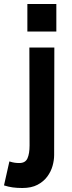

<svg xmlns="http://www.w3.org/2000/svg" viewBox="-25 -708 358 961"><path d="M112 -688H257V-550H112ZM247 -470 246 68Q246 94 238 122.5Q230 151 211.5 176Q193 201 162.5 217Q132 233 87 233Q60 233 38.5 230Q17 227 -5 220L22 100Q38 105 49 106.5Q60 108 72 108Q102 108 112.5 84.5Q123 61 123 20L122 -470Z"/></svg>

Font: Kreadon
Style: Bold
Weight: 700
Designer: Reiya WATANABE
Foundry: StudioGnu
Version: Version 1.003; ttfautohint (v1.8.4.7-5d5b);gftools[0.9.32]